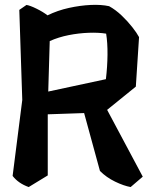

<svg xmlns="http://www.w3.org/2000/svg" viewBox="-20 -740 624 776"><path d="M413 -296 557 -26 508 16Q480 11 445 -6Q410 -23 384 -49L320 -283L173 -278V-31L96 16Q54 1 31 -29L70 -336L58 -700L87 -720Q101 -718 127.5 -705Q154 -692 172 -678Q213 -698 258.5 -708Q304 -718 346.5 -720Q389 -722 421 -715Q448 -700 472 -677Q496 -654 514.5 -630.5Q533 -607 542 -590L529 -390ZM409 -604Q378 -609 338 -607.5Q298 -606 257.5 -598Q217 -590 181 -574L175 -370L408 -420Q414 -470 414.5 -518.5Q415 -567 409 -604Z"/></svg>

Font: Langar
Style: Regular
Weight: 400
Designer: Alessia Mazzarella
Foundry: Typeland
Version: Version 1.001; ttfautohint (v1.8.3)